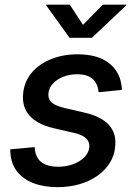

<svg xmlns="http://www.w3.org/2000/svg" viewBox="-20 -771 562 803"><path d="M221.2 11.7Q163.1 11.7 119.6 -5.1Q76.2 -22 51 -54.4Q25.9 -86.9 23.4 -133.3Q22.9 -136.7 22.9 -139.9Q22.9 -143.1 22.9 -146.5L125 -155.8Q127 -113.8 151.9 -93.8Q176.8 -73.7 223.6 -73.7Q257.8 -73.7 286.4 -84.5Q314.9 -95.2 333 -113.5Q351.1 -131.8 353.5 -155.3Q355.5 -177.7 340.1 -192.4Q324.7 -207 291 -214.8L204.1 -234.9Q135.7 -251 103.5 -287.4Q71.3 -323.7 76.7 -379.4Q81.1 -429.2 112.5 -466.6Q144 -503.9 194.1 -523.9Q244.1 -543.9 303.7 -543.9Q387.2 -543.9 433.8 -508.5Q480.5 -473.1 487.8 -414.6Q488.8 -409.7 489.3 -404.8Q489.7 -399.9 489.7 -395L392.1 -385.3Q390.1 -418.5 368.9 -439.5Q347.7 -460.4 302.2 -460.4Q271 -460.4 244.6 -450Q218.3 -439.5 201.4 -421.4Q184.6 -403.3 182.6 -380.4Q180.2 -356.9 196 -342.5Q211.9 -328.1 250 -319.3L334.5 -299.8Q403.8 -283.7 435.5 -248.5Q467.3 -213.4 461.9 -159.7Q459 -121.1 439 -89.4Q418.9 -57.6 386 -34.9Q353 -12.2 311 -0.2Q269 11.7 221.2 11.7ZM272 -751.5 327.1 -667 410.2 -751.5H508.8L507.8 -748.5L364.3 -612.8H271L173.3 -748.5L174.3 -751.5Z"/></svg>

Font: Inter 20pt Medium
Style: Italic
Weight: 500
Italic angle: -9.3988°
Version: Version 4.001;git-66647c0bb